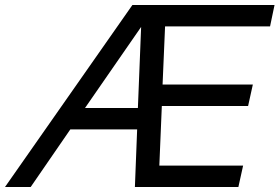

<svg xmlns="http://www.w3.org/2000/svg" viewBox="-41 -750 1121 770"><path d="M1060 -730 1042 -644H621L611 -411H973L954 -325H608L598 -86H934L915 0H500L509 -231H241L82 0H-21L490 -730ZM300 -317H512L525 -642Z"/></svg>

Font: Nacelle
Style: Italic
Weight: 400
Italic angle: -12°
Designer: Sora Sagano
Foundry: Sora Sagano
Version: Version 1.000;FEAKit 1.0